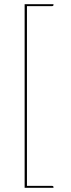

<svg xmlns="http://www.w3.org/2000/svg" viewBox="-20 -771 335 912"><path d="M234 121H97V-751H234V-748Q234 -745 232.5 -743.5Q231 -742 227 -742H108V112H227Q231 112 232.5 113.5Q234 115 234 118Z"/></svg>

Font: Aleo Thin
Style: Regular
Weight: 250
Designer: Alessio Laiso
Foundry: Alessio Laiso
Version: Version 2.001;gftools[0.9.29]